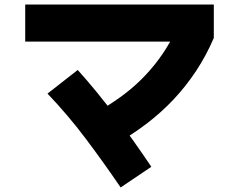

<svg xmlns="http://www.w3.org/2000/svg" viewBox="-20 -757 1040 845"><path d="M485 -121 404 -262Q460 -294 509.5 -329.5Q559 -365 601.5 -407Q644 -449 679 -496.5Q714 -544 742 -598L770 -574H91V-737H921V-590Q888 -513 843.5 -445.5Q799 -378 744.5 -320Q690 -262 625 -212.5Q560 -163 485 -121ZM511 68Q436 -42 357.5 -146.5Q279 -251 189 -345L322 -449Q407 -355 488.5 -245.5Q570 -136 646 -23Z"/></svg>

Font: Murecho Thin ExtraBold
Style: Regular
Weight: 800
Version: Version 1.010